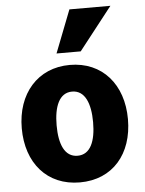

<svg xmlns="http://www.w3.org/2000/svg" viewBox="-57 -867 703 933"><g transform="rotate(-5 294.5 -400.0)"><path d="M354 -613H236L317 -821H517ZM554 -265C554 -96 456 21 295 21C135 21 36 -96 36 -265C36 -434 138 -552 295 -552C454 -552 554 -434 554 -265ZM384 -265C384 -356 358 -422 295 -422C232 -422 206 -356 206 -265C206 -173 232 -109 295 -109C358 -109 384 -173 384 -265Z"/></g></svg>

Font: Repo ExtraBold
Style: Bold
Weight: 700
Designer: Stefan Peev
Foundry: Context Ltd
Version: Version 1.502